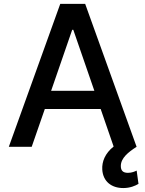

<svg xmlns="http://www.w3.org/2000/svg" viewBox="-20 -747 740 977"><path d="M141.3 0 208.1 -192.5H492.2L558.2 -1.4C514.6 33.4 497.9 75.6 500.4 116.1C504.3 176.8 547.6 209.9 607.2 209.9C642 209.9 668.3 198.5 684.7 188.6L675.4 121.1C665.8 125.7 650.6 132.5 631 132.5C604.4 132.5 594.8 119.7 594.8 97.7C594.8 57.9 631.7 27.7 675.1 0L413.4 -727.3H286.6L24.9 0ZM240.1 -284.8 347.3 -595.2H353L460.2 -284.8Z"/></svg>

Font: Magic Ui Pro Medium
Style: Regular
Weight: 500
Designer: Stefan Endress, Andreas Faust
Version: Version 1.000;FEAKit 1.0